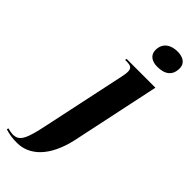

<svg xmlns="http://www.w3.org/2000/svg" viewBox="-448 -809 1088 1088"><g transform="rotate(45 96.5 -265.0)"><path d="M224 -627C287 -627 321 -655 321 -710C321 -754 285 -770 245 -770C197 -770 150 -748 150 -687C150 -646 183 -627 224 -627ZM-32 240C61 240 151 169 189 -7L301 -536H70L68 -526H78C117 -526 127 -516 127 -488C127 -473 123 -454 118 -431L16 49C-11 180 -29 223 -81 223C-94 223 -116 219 -125 216L-128 226C-95 236 -72 240 -32 240Z"/></g></svg>

Font: Noto Serif Display Condensed ExtraBold
Style: Italic
Weight: 800
Width: 3
Italic angle: -12°
Designer: Monotype Design Team
Foundry: Monotype Imaging Inc.
Version: Version 2.009